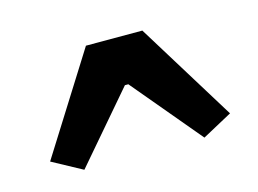

<svg xmlns="http://www.w3.org/2000/svg" viewBox="-51 -723 583 434"><g transform="rotate(-15 240.5 -506.0)"><path d="M308 -641H176L30 -409L100 -371L238 -532H246L381 -371L451 -409Z"/></g></svg>

Font: Exo 2 Extra Bold
Style: Regular
Weight: 800
Designer: Natanael Gama
Version: Version 1.001;PS 001.001;hotconv 1.0.88;makeotf.lib2.5.64775